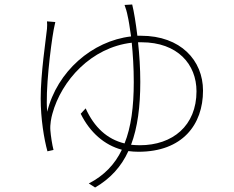

<svg xmlns="http://www.w3.org/2000/svg" viewBox="-20 -792 1040 854"><path d="M609 -604C771 -604 854 -505 854 -386C854 -233 748 -146 602 -146C589 -146 576 -147 563 -148C592 -225 604 -318 604 -428C604 -488 600 -549 594 -604ZM591 -633C584 -690 576 -740 568 -772L534 -770C539 -757 545 -737 548 -720C552 -704 557 -672 563 -630C390 -610 234 -474 190 -295C181 -385 205 -584 219 -661C222 -677 225 -687 226 -694L189 -697C190 -686 190 -678 189 -664C184 -615 161 -467 161 -354C161 -264 176 -173 191 -119L218 -125C212 -148 206 -187 204 -213C202 -238 208 -269 213 -286C253 -433 385 -581 566 -602C571 -552 575 -492 575 -427C575 -317 563 -226 534 -154C456 -173 399 -226 361 -310L339 -286C380 -203 444 -147 522 -126C491 -61 443 -11 375 24L403 42C472 2 520 -52 551 -120C566 -118 581 -117 596 -117C791 -117 883 -237 883 -389C883 -523 784 -633 607 -633Z"/></svg>

Font: Noto Sans CJK Thin
Style: Regular
Weight: 100
Designer: Ryoko NISHIZUKA (kana & ideographs); Paul D. Hunt (Latin, Greek & Cyrillic); Wenlong ZHANG (bopomofo); Sandoll Communica
Foundry: Adobe Systems Incorporated
Version: Version 1.000;PS 1;hotconv 1.0.78;makeotf.lib2.5.61930